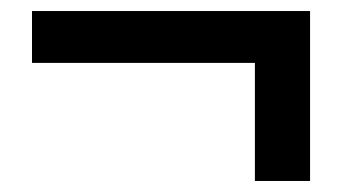

<svg xmlns="http://www.w3.org/2000/svg" viewBox="-20 -440 620 348"><path d="M442 -112V-326H38V-420H542V-112Z"/></svg>

Font: Noto Sans HK Thin SemiBold
Style: Regular
Weight: 600
Version: Version 2.004-H2;hotconv 1.0.118;makeotfexe 2.5.65603